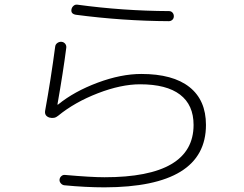

<svg xmlns="http://www.w3.org/2000/svg" viewBox="-20 -762 1040 817"><path d="M190.4 -261.7Q168.9 -268.6 171.9 -290Q196.3 -423.8 214.8 -563.5Q215.8 -573.2 224.1 -579.1Q232.4 -585 242.2 -584Q252 -583 257.8 -575.2Q263.7 -567.4 261.7 -556.6Q249 -457 224.6 -318.4Q224.6 -316.4 225.6 -316.4Q226.6 -316.4 226.6 -316.9Q226.6 -317.4 227.5 -317.4Q295.9 -373 395.5 -410.2Q495.1 -447.3 581.1 -447.3Q715.8 -447.3 786.1 -391.6Q856.4 -335.9 856.4 -230.5Q856.4 34.2 424.8 35.2Q344.7 35.2 253.9 26.4Q245.1 25.4 238.8 18.1Q232.4 10.7 233.4 2Q234.4 -6.8 241.2 -12.7Q248 -18.6 256.8 -17.6Q367.2 -7.8 424.8 -7.8Q803.7 -7.8 803.7 -230.5Q803.7 -315.4 746.1 -359.4Q688.5 -403.3 576.2 -403.3Q495.1 -403.3 396.5 -365.2Q297.9 -327.1 227.5 -269.5Q211.9 -255.9 190.4 -261.7ZM308.6 -742.2Q502 -715.8 699.2 -714.8Q708 -714.8 713.9 -708.5Q719.7 -702.1 719.7 -692.9Q719.7 -683.6 713.4 -677.7Q707 -671.9 698.2 -671.9Q502 -672.9 302.7 -699.2Q280.3 -703.1 284.2 -722.7Q286.1 -731.4 293 -737.3Q299.8 -743.2 308.6 -742.2Z"/></svg>

Font: Rounded-L Mgen+ 1mn light
Style: Regular
Weight: 200
Designer: [Source Han Sans]
Ryoko NISHIZUKA  (kana & ideographs); Paul D. Hunt (Latin, Greek & Cyrillic); Wenlong ZHANG  (bopomofo
Version: Version 1.059.20150602